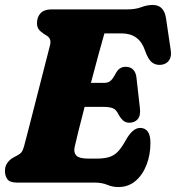

<svg xmlns="http://www.w3.org/2000/svg" viewBox="-20 -738 711 776"><path d="M363 0H49Q20 0 10 -13.5Q0 -27 0 -47Q0 -67.5 10.8 -81.2Q21.5 -95 34.5 -101.5L49.5 -109.5Q61 -115.5 67 -123Q73 -130.5 78 -149.5Q88 -187.5 101.8 -241.2Q115.5 -295 130.5 -353.5Q145.5 -412 159.2 -465.5Q173 -519 182.5 -556.5Q188.5 -581.5 169.5 -593.5L156 -602Q143 -610.5 136.2 -620Q129.5 -629.5 129.5 -644.5Q129.5 -669.5 144.2 -684.8Q159 -700 186.5 -700H493.5Q527.5 -700 551 -709Q574.5 -718 597.5 -718Q643 -718 651 -664L670 -535.5Q674 -510 664 -495Q654 -480 634.5 -476.5Q612 -473 595.5 -484.8Q579 -496.5 566 -534Q543 -603 471.5 -603H402Q394 -576 379 -521Q364 -466 347.5 -403H401Q415 -403 424.8 -409.8Q434.5 -416.5 447 -440Q455.5 -456 465.5 -462Q475.5 -468 488 -468Q507.5 -468 518.5 -456.2Q529.5 -444.5 531.5 -424.5L545.5 -300.5Q549 -270.5 536.5 -256.2Q524 -242 503 -242Q487.5 -242 477.5 -251Q467.5 -260 460.5 -272.5Q450.5 -294.5 436.8 -300.2Q423 -306 397.5 -306H322Q307.5 -250.5 296.5 -206Q285.5 -161.5 281.5 -143Q277 -121.5 288.5 -109.2Q300 -97 337 -97H370Q400.5 -97 420.5 -103Q440.5 -109 455.8 -124.5Q471 -140 487 -169Q515.5 -221 546 -221Q588 -221 588 -160.5Q588 -112.5 572.2 -71.8Q556.5 -31 527.5 -6.5Q498.5 18 458.5 18Q435 18 413.5 9Q392 0 363 0Z"/></svg>

Font: Fraunces 144pt S100 Black
Style: Italic
Weight: 900
Italic angle: -16°
Version: Version 1.000; ttfautohint (v1.8.3)